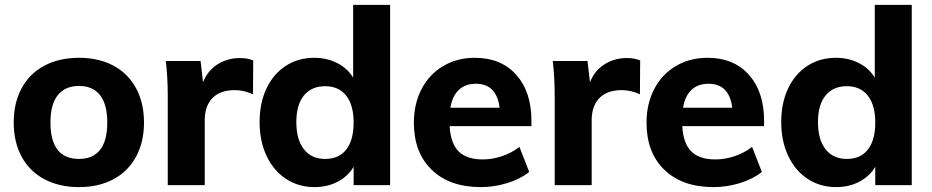

<svg xmlns="http://www.w3.org/2000/svg" viewBox="-20 -756 3804 784"><path d="M36 -256Q36 -336 68.5 -396Q101 -456 161.5 -488Q222 -520 303 -520Q383 -520 443 -488Q503 -456 535.5 -396Q568 -336 568 -256Q568 -176 535.5 -116Q503 -56 443 -24Q383 8 303 8Q222 8 161.5 -24Q101 -56 68.5 -116Q36 -176 36 -256ZM418 -256Q418 -330 388.5 -367.5Q359 -405 303 -405Q246 -405 216 -367.5Q186 -330 186 -256Q186 -107 303 -107Q359 -107 388.5 -144Q418 -181 418 -256Z M1014 -509 1013 -371Q976 -388 939 -388Q879 -388 847.5 -355.5Q816 -323 816 -265V0H665V-362Q665 -443 657 -507H799L809 -420Q828 -468 868.5 -493.5Q909 -519 960 -519Q992 -519 1014 -509Z M1573 -736V0H1424V-75Q1401 -36 1359 -14Q1317 8 1264 8Q1199 8 1148 -25.5Q1097 -59 1068.5 -119.5Q1040 -180 1040 -258Q1040 -336 1068.5 -395.5Q1097 -455 1147.5 -487.5Q1198 -520 1264 -520Q1315 -520 1357 -498.5Q1399 -477 1422 -439V-736ZM1424 -256Q1424 -327 1393.5 -365.5Q1363 -404 1308 -404Q1252 -404 1221 -366Q1190 -328 1190 -258Q1190 -186 1221 -146.5Q1252 -107 1308 -107Q1364 -107 1394 -145.5Q1424 -184 1424 -256Z M2150 -241H1816Q1820 -170 1853 -137.5Q1886 -105 1951 -105Q1990 -105 2029 -118Q2068 -131 2101 -156L2141 -54Q2105 -25 2051.5 -8.5Q1998 8 1944 8Q1816 8 1743 -62.5Q1670 -133 1670 -255Q1670 -332 1701.5 -392.5Q1733 -453 1790 -486.5Q1847 -520 1919 -520Q2026 -520 2088 -450.5Q2150 -381 2150 -263ZM1819 -316H2020Q2008 -414 1923 -414Q1880 -414 1853.5 -389Q1827 -364 1819 -316Z M2594 -509 2593 -371Q2556 -388 2519 -388Q2459 -388 2427.5 -355.5Q2396 -323 2396 -265V0H2245V-362Q2245 -443 2237 -507H2379L2389 -420Q2408 -468 2448.5 -493.5Q2489 -519 2540 -519Q2572 -519 2594 -509Z M3100 -241H2766Q2770 -170 2803 -137.5Q2836 -105 2901 -105Q2940 -105 2979 -118Q3018 -131 3051 -156L3091 -54Q3055 -25 3001.5 -8.5Q2948 8 2894 8Q2766 8 2693 -62.5Q2620 -133 2620 -255Q2620 -332 2651.5 -392.5Q2683 -453 2740 -486.5Q2797 -520 2869 -520Q2976 -520 3038 -450.5Q3100 -381 3100 -263ZM2769 -316H2970Q2958 -414 2873 -414Q2830 -414 2803.5 -389Q2777 -364 2769 -316Z M3703 -736V0H3554V-75Q3531 -36 3489 -14Q3447 8 3394 8Q3329 8 3278 -25.5Q3227 -59 3198.5 -119.5Q3170 -180 3170 -258Q3170 -336 3198.5 -395.5Q3227 -455 3277.5 -487.5Q3328 -520 3394 -520Q3445 -520 3487 -498.5Q3529 -477 3552 -439V-736ZM3554 -256Q3554 -327 3523.5 -365.5Q3493 -404 3438 -404Q3382 -404 3351 -366Q3320 -328 3320 -258Q3320 -186 3351 -146.5Q3382 -107 3438 -107Q3494 -107 3524 -145.5Q3554 -184 3554 -256Z"/></svg>

Font: Muli ExtraBold
Style: Regular
Weight: 800
Designer: Vernon Adams
Foundry: Vernon Adams
Version: Version 2.000